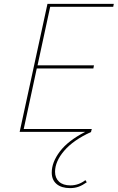

<svg xmlns="http://www.w3.org/2000/svg" viewBox="-20 -678 605 987"><path d="M238 -643 173 -342H463L460 -326H169L102 -15H452L448 -1L449 0Q357 42 310 97Q263 152 263 205Q263 237 283.5 256Q304 275 342 275Q384 275 419 248L426 259Q405 274 385 281.5Q365 289 340 289Q296 289 271 268Q246 247 246 209Q246 156 288 100.5Q330 45 418 0H81L224 -658H565L562 -643Z"/></svg>

Font: Ysabeau Thin
Style: Italic
Weight: 200
Italic angle: -12°
Designer: Christian Thalmann (Catharsis Fonts)
Version: Version 0.003